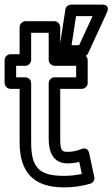

<svg xmlns="http://www.w3.org/2000/svg" viewBox="-30 -772 487 832"><path d="M313 -576H280.1L299.5 -702H371ZM329 -526C337.2 -526 347.5 -531.3 351.7 -540.5L432.7 -716.5C450.9 -756 410 -752 410 -752H278C266.4 -752 255.2 -743.1 253.3 -730.8L226.3 -554.8C222.7 -531.7 241.3 -526 251 -526ZM181 -171C181 -116.3 198.3 -64 263 -64C279.7 -64 298.6 -66.6 313.4 -70.5L324.5 -18.2C298.3 -12.5 274.1 -10 247 -10C139 -10 105 -45.7 105 -155V-412C105 -427.1 90.7 -437 80 -437H40V-487H80C95.1 -487 105 -501.3 105 -512V-630H181V-512C181 -496.9 195.3 -487 206 -487H300V-437H206C190.9 -437 181 -422.7 181 -412ZM231 -171V-387H325C335.7 -387 350 -396.9 350 -412V-512C350 -522.7 340.1 -537 325 -537H231V-655C231 -665.7 221.1 -680 206 -680H80C69.3 -680 55 -670.1 55 -655V-537H15C4.3 -537 -10 -527.1 -10 -512V-412C-10 -401.3 -0.1 -387 15 -387H55V-155C55 -24.8 116.1 40 247 40C286.6 40 324.7 34.7 361.1 24C373.4 20.4 381.1 7.4 378.4 -5.2L356.4 -108.2C350.8 -134.9 329.1 -128.8 322.5 -126.1C302.6 -117.9 283 -114 263 -114C237.5 -114 231 -120.3 231 -171Z"/></svg>

Font: Fog Sans
Style: Outline
Weight: 700
Foundry: Intel Corporation
Version: Version 1.00